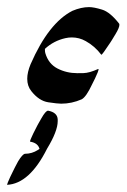

<svg xmlns="http://www.w3.org/2000/svg" viewBox="-71 -284 353 535"><path d="M99.6 4.9Q89.4 4.9 63.5 1Q37.6 -2.9 16.1 -30.3Q4.9 -44.4 4.9 -64.5Q4.9 -82.5 14.2 -105Q64.5 -220.2 130.9 -253.9Q155.3 -264.2 177.2 -264.2Q190.4 -264.2 213.1 -257.3Q235.8 -250.5 261.2 -217.8L261.7 -214.8Q261.7 -207 251.2 -189.5Q240.7 -171.9 240.2 -171.4Q239.7 -170.9 235.8 -164.6Q213.9 -131.3 211.4 -131.3Q193.4 -155.3 168 -169.4Q149.9 -179.7 128.9 -179.7Q120.1 -179.7 111.3 -177.7Q78.6 -170.4 54.2 -147.9V-145Q54.2 -140.1 55.2 -136.2Q64 -106 89.4 -93Q114.7 -80.1 144.5 -80.1Q145.5 -80.1 161.6 -80.3Q177.7 -80.6 202.6 -91.8H203.1Q203.6 -91.8 203.6 -90.8Q203.6 -85.9 193.8 -65.4L185.5 -48.8Q169.4 -14.2 156.7 -7.3Q128.9 4.9 99.6 4.9ZM-51.3 231V230.5Q-51.3 228.5 -42.5 209Q-38.1 200.2 -34.9 193.4Q-31.7 186.5 -30.8 185.1Q-29.8 183.6 -28.3 180.2L-20.5 165.5Q-8.3 145.5 -1.5 144.5Q18.1 144.5 34.7 133.8L39.1 130.9Q34.7 114.3 13.2 110.8L12.7 109.9Q12.7 106.9 21.5 88.4Q32.2 66.9 33.2 65.4Q34.2 64 35.6 61L43.9 46.4Q56.2 24.4 63 24.4Q88.9 29.3 89.8 48.8V53.7Q89.8 81.5 60.1 130.4Q11.2 228 -51.3 231Z"/></svg>

Font: Terrible Cursive
Style: Regular
Weight: 400
Designer: GGBotNet
Foundry: GGBotNet
Version: 1.00